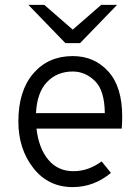

<svg xmlns="http://www.w3.org/2000/svg" viewBox="-20 -752 569 784"><path d="M307 -576H247L96 -732H161L277 -631L393 -732H458ZM277 12Q177 12 116 -66Q55 -144 55 -256Q55 -381 116 -452Q177 -523 277 -523Q365 -523 422 -460.5Q479 -398 479 -276Q479 -249 477 -227H129Q138 -147 177 -100Q216 -53 280 -53Q341 -53 395 -93L433 -46Q363 12 277 12ZM127 -290H408Q407 -383 367.5 -421.5Q328 -460 277 -460Q213 -460 172 -417Q131 -374 127 -290Z"/></svg>

Font: Overpass Light
Style: Regular
Weight: 300
Designer: Delve Withrington, Thomas Jockin
Foundry: Delve Fonts
Version: Version 3.000;DELV;Overpass